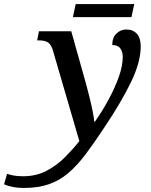

<svg xmlns="http://www.w3.org/2000/svg" viewBox="-184 -691 748 951"><path d="M-67 240Q-122 240 -164 222L-149 170Q-137 174 -118.5 178Q-100 182 -69 182Q-5 182 46.5 155Q98 128 138 87.5Q178 47 209 8L79 -438Q71 -468 55.5 -479.5Q40 -491 10 -491H0L9 -536H169L244 -269Q251 -243 260 -206.5Q269 -170 275.5 -137Q282 -104 283 -88H286Q325 -144 356 -202Q387 -260 405.5 -313Q424 -366 424 -410Q424 -434 412 -451Q400 -468 372 -468Q372 -505 393 -525Q414 -545 441 -545Q475 -545 494 -523.5Q513 -502 513 -461Q513 -383 464 -282.5Q415 -182 333 -60Q283 16 240.5 72.5Q198 129 154.5 166Q111 203 58 221.5Q5 240 -67 240ZM177 -606 191 -671H481L467 -606Z"/></svg>

Font: Noto Serif Medium
Style: Italic
Weight: 500
Italic angle: -12°
Designer: Monotype Design Team
Foundry: Monotype Imaging Inc.
Version: Version 2.014; ttfautohint (v1.8.4.7-5d5b)